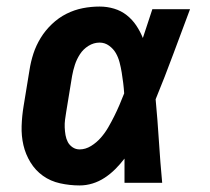

<svg xmlns="http://www.w3.org/2000/svg" viewBox="-20 -558 640 586"><path d="M223 8Q193 8 163.5 1.5Q134 -5 111 -21.5Q88 -38 73 -62.5Q58 -87 51.5 -115Q45 -143 46 -173.5Q47 -204 52 -234L70 -344Q74 -370 82 -394.5Q90 -419 104 -442Q118 -465 138.5 -484.5Q159 -504 183 -516Q207 -528 232.5 -533Q258 -538 284 -538Q307 -538 328.5 -531.5Q350 -525 367 -511.5Q384 -498 396 -480Q408 -462 416 -442Q423 -464 430.5 -486Q438 -508 445 -530H560Q534 -461 508.5 -392Q483 -323 455 -255Q461 -191 465 -127.5Q469 -64 475 0H360Q360 -18 360 -36.5Q360 -55 360 -74Q347 -57 332 -42Q317 -27 299.5 -15.5Q282 -4 262.5 2Q243 8 223 8ZM223 -102Q241 -102 258 -112.5Q275 -123 288 -138Q301 -153 310.5 -169.5Q320 -186 328.5 -203Q337 -220 344.5 -237.5Q352 -255 359 -273Q358 -289 356 -305Q354 -321 351.5 -336.5Q349 -352 345 -367.5Q341 -383 333.5 -396Q326 -409 313 -418.5Q300 -428 284 -428Q266 -428 250 -418Q234 -408 224 -392.5Q214 -377 208.5 -360Q203 -343 200 -326L182 -216Q180 -204 178.5 -192.5Q177 -181 177.5 -169Q178 -157 180 -145.5Q182 -134 187 -124.5Q192 -115 201.5 -108.5Q211 -102 223 -102Z"/></svg>

Font: Iosevka Slab XBdExObl
Style: Regular
Weight: 800
Width: 7
Italic angle: -9°
Monospace: yes
Designer: Belleve Invis
Foundry: Belleve Invis
Version: Version 11.1.0; ttfautohint (v1.8.3)